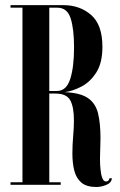

<svg xmlns="http://www.w3.org/2000/svg" viewBox="-20 -720 466 748"><path d="M355.5 8.5Q317.5 8.5 297.2 -8.5Q277 -25.5 269.5 -55Q262 -84.5 262 -121.5Q262 -155.5 265 -189Q268 -222.5 268 -251.5Q268 -303.5 253.5 -329.5Q239 -355.5 196 -355.5H172V-10H216.5V0H21V-10H67.5V-690H21V-700H227Q291 -700 335 -661.8Q379 -623.5 379 -537.5Q379 -475.5 355.5 -438.2Q332 -401 297.8 -383Q263.5 -365 231.5 -361Q292.5 -358.5 322.2 -338.2Q352 -318 361.8 -279Q371.5 -240 371.5 -181.5Q371.5 -161 370.5 -140.5Q369.5 -120 369.5 -101Q369.5 -80.5 371.5 -60.2Q373.5 -40 378.5 -26.5Q383.5 -13 393 -13Q404.5 -13 406.5 -25.5H416Q414 -7.5 393.8 0.5Q373.5 8.5 355.5 8.5ZM172 -365.5H201.5Q238.5 -365.5 253.5 -412Q268.5 -458.5 268.5 -535.5Q268.5 -607 255.2 -648.5Q242 -690 203.5 -690H172Z"/></svg>

Font: Imbue 100pt SemiBold
Style: Regular
Weight: 600
Designer: Tyler Finck
Foundry: Etcetera Type Company
Version: Version 1.102; ttfautohint (v1.8.3)